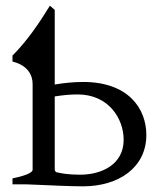

<svg xmlns="http://www.w3.org/2000/svg" viewBox="-20 -650 589 677"><path d="M416 -157C416 -71 340 -34 262 -34C220 -34 194 -39 178 -43C175 -46 173 -48 173 -51V-310C205 -315 230 -317 254 -317C362 -317 416 -233 416 -157ZM273 -361C238 -361 203 -357 173 -352V-615L156 -630C118 -568 75 -505 24 -454V-433C77 -420 95 -386 95 -354V-51C95 -45 83 -33 24 -21V0H72C87 1 109 1 146 3L192 5C218 6 250 7 273 7C398 7 496 -59 496 -174C496 -267 433 -361 273 -361Z"/></svg>

Font: Temporarium
Style: Regular
Weight: 400
Version: Version 1.1